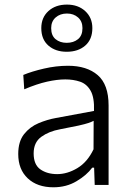

<svg xmlns="http://www.w3.org/2000/svg" viewBox="-20 -786 558 816"><path d="M207 10Q138.5 10 98 -28Q57.5 -66 57.5 -131.5Q57.5 -184.5 82.2 -215.8Q107 -247 144 -262.5Q181 -278 217.5 -284.5L379.5 -314.5Q381.5 -371.5 365.2 -400.2Q349 -429 320.5 -438.8Q292 -448.5 257.5 -448.5Q223 -448.5 180.2 -439Q137.5 -429.5 83 -406.5L79 -467.5Q115 -482.5 166.8 -494.5Q218.5 -506.5 269 -506.5Q349 -506.5 395.2 -466.8Q441.5 -427 441.5 -338V0H382.5L380 -73.5H372Q348.5 -41.5 305.2 -15.8Q262 10 207 10ZM223 -46Q266 -46 308.8 -71.5Q351.5 -97 377.5 -151.5L378 -272.5Q369.5 -268 355.5 -263.2Q341.5 -258.5 313.5 -252.2Q285.5 -246 235 -236.5Q188 -228 155.5 -204.5Q123 -181 123 -134Q123 -86 151.8 -66Q180.5 -46 223 -46ZM263.5 -566Q216 -566 185.8 -592.2Q155.5 -618.5 155.5 -666.5Q155.5 -711.5 185.8 -739Q216 -766.5 264.5 -766.5Q312 -766.5 342.2 -738.8Q372.5 -711 372.5 -666.5Q372.5 -618.5 342.2 -592.2Q312 -566 263.5 -566ZM263.5 -604Q292.5 -604 311.5 -619.5Q330.5 -635 330.5 -666.5Q330.5 -695 311.8 -711.8Q293 -728.5 264.5 -728.5Q235.5 -728.5 216.5 -711.8Q197.5 -695 197.5 -666.5Q197.5 -635 216.2 -619.5Q235 -604 263.5 -604Z"/></svg>

Font: Heraclito Light
Style: Regular
Weight: 300
Designer: Kostas Bartsokas (font) & Cristiano Sobral (main changes)
Foundry: Kostas Bartsokas (font) & Cristiano Sobral (main changes)
Version: Version 1.00;July 8, 2020;FontCreator 13.0.0.2655 64-bit